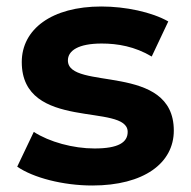

<svg xmlns="http://www.w3.org/2000/svg" viewBox="-20 -564 589 591"><path d="M264 7C423 7 515 -62 515 -162C515 -373 189 -283 189 -378C189 -408 221 -430 293 -430C342 -430 395 -421 447 -390L498 -498C447 -527 366 -544 292 -544C139 -544 47 -474 47 -373C47 -158 373 -249 373 -158C373 -126 345 -107 271 -107C205 -107 132 -127 84 -158L33 -51C82 -17 174 7 264 7Z"/></svg>

Font: Montserrat-Alt1
Style: Bold
Weight: 700
Designer: Differentunic
Foundry: Differentunic
Version: Version 7.222